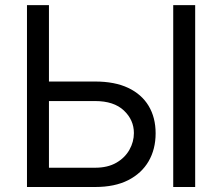

<svg xmlns="http://www.w3.org/2000/svg" viewBox="-20 -748 889 768"><path d="M153.3 -421.9H360.4Q439 -421.9 492.7 -396.5Q546.4 -371.1 574.5 -324.5Q602.5 -277.8 602.5 -214.8Q602.5 -151.4 574.5 -103Q546.4 -54.7 492.7 -27.3Q439 0 360.4 0H87.9V-727.5H175.8V-77.1H360.4Q410.6 -77.1 445.1 -96.9Q479.5 -116.7 497.6 -148.7Q515.6 -180.7 515.6 -215.8Q515.6 -268.1 475.6 -305.9Q435.5 -343.8 360.4 -343.8H153.3ZM760.7 -727.5V0H672.9V-727.5Z"/></svg>

Font: Inter V
Style: 
Weight: 400
Designer: Rasmus Andersson
Foundry: rsms
Version: Version 4.000;git-a3f224843